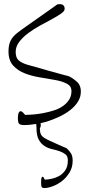

<svg xmlns="http://www.w3.org/2000/svg" viewBox="-20 -610 436 938"><path d="M180.7 280.3Q180.7 271.5 181.6 264.6Q182.6 257.8 185.1 254.9Q187.5 252 190.9 254.4Q194.3 256.8 198.2 267.6Q211.9 267.6 231 263.7Q250 259.8 267.6 250.5Q285.2 241.2 298.3 222.7Q311.5 204.1 311.5 173.8Q311.5 153.3 299.8 144Q288.1 134.8 271.5 128.9Q254.9 123 234.9 118.7Q214.8 114.3 197.8 103.5Q180.7 92.8 169.4 72.3Q158.2 51.8 158.2 14.6Q157.2 2.9 157.2 -3.9H152.3Q123 1 100.6 1Q79.1 1 73.2 -5.4Q67.4 -11.7 67.4 -33.2Q67.4 -44.9 69.3 -53.2Q71.3 -61.5 75.7 -64.9Q80.1 -68.4 86.4 -64.9Q92.8 -61.5 102.5 -48.8Q120.1 -48.8 143.6 -50.8Q167 -52.7 192.4 -57.6Q217.8 -62.5 242.7 -70.3Q267.6 -78.1 286.6 -91.3Q305.7 -104.5 317.4 -122.6Q329.1 -140.6 329.1 -165Q329.1 -189.5 306.6 -201.2Q284.2 -212.9 249.5 -219.2Q214.8 -225.6 175.3 -231.9Q135.7 -238.3 101.6 -251.5Q67.4 -264.6 44.4 -289.6Q21.5 -314.5 21.5 -359.4Q21.5 -390.6 32.2 -412.1Q43 -433.6 68.4 -452.1Q79.1 -460.9 106.4 -480Q133.8 -499 164.6 -521Q195.3 -543 222.7 -562Q250 -581.1 260.7 -588.9Q262.7 -588.9 266.1 -589.4Q269.5 -589.8 271.5 -589.8Q295.9 -589.8 295.9 -566.4Q295.9 -555.7 278.3 -543.5Q260.7 -531.2 233.9 -516.6Q207 -502 176.3 -485.4Q145.5 -468.8 118.7 -448.7Q91.8 -428.7 74.2 -405.8Q56.6 -382.8 56.6 -356.4Q56.6 -328.1 70.8 -315.4Q85 -302.7 113.3 -293.9Q125 -291 153.8 -282.7Q182.6 -274.4 215.3 -265.1Q248 -255.9 276.9 -248Q305.7 -240.2 317.4 -237.3Q342.8 -223.6 358.9 -207.5Q375 -191.4 375 -163.1Q375 -135.7 360.8 -113.3Q346.7 -90.8 323.7 -72.8Q300.8 -54.7 271 -40.5Q241.2 -26.4 210.9 -16.6Q194.3 -11.7 177.7 -7.8Q177.7 -5.9 178.7 -4.9Q180.7 7.8 174.8 16.6Q174.8 40 182.1 50.3Q189.5 60.5 203.1 67.4Q209 71.3 224.1 78.1Q239.3 85 255.4 92.3Q271.5 99.6 286.1 106Q300.8 112.3 305.7 114.3Q318.4 126 326.7 139.2Q335 152.3 335 174.8Q335 208 319.3 233.4Q303.7 258.8 281.7 275.4Q259.8 292 236.8 300.3Q213.9 308.6 197.3 308.6Q186.5 308.6 183.6 303.2Q180.7 297.9 180.7 280.3Z"/></svg>

Font: Waiting for the Sunrise
Style: Regular
Weight: 300
Version: Version 1.001 2001